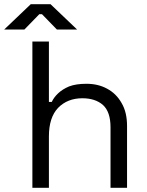

<svg xmlns="http://www.w3.org/2000/svg" viewBox="-72 -899 705 919"><path d="M83 0Q83 -174.8 83 -700.2Q102.5 -700.2 162.1 -700.2Q162.1 -627.9 162.1 -411.1Q165 -411.1 175.8 -411.1Q185.5 -432.6 206.1 -452.1Q226.6 -471.7 258.8 -485.4Q292 -498 341.8 -498Q397.5 -498 440.4 -474.6Q484.4 -451.2 509.8 -406.2Q536.1 -362.3 536.1 -295.9Q536.1 -197.3 536.1 0Q516.6 0 457 0Q457 -72.3 457 -290Q457 -363.3 420.9 -396.5Q383.8 -428.7 322.3 -428.7Q251 -428.7 206.1 -382.8Q162.1 -336.9 162.1 -246.1Q162.1 -164.1 162.1 0Q142.6 0 83 0ZM-51.8 -757.8Q-20.5 -788.1 75.2 -878.9Q98.6 -878.9 169.9 -878.9Q202.1 -848.6 296.9 -757.8Q272.5 -757.8 200.2 -757.8Q182.6 -776.4 128.9 -831.1Q126 -831.1 116.2 -831.1Q98.6 -812.5 44.9 -757.8Q20.5 -757.8 -51.8 -757.8Z"/></svg>

Font: Kadena Space Grotesk
Style: Regular
Weight: 400
Designer: Florian Karsten
Version: Version 2.000